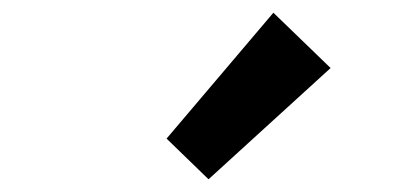

<svg xmlns="http://www.w3.org/2000/svg" viewBox="-20 -929 660 302"><path d="M308 -647 242 -711 410 -909 500 -822Z"/></svg>

Font: Noto Sans KR SemiBold
Style: Regular
Weight: 600
Designer: Ryoko NISHIZUKA  (kana, bopomofo & ideographs); Paul D. Hunt (Latin, Greek & Cyrillic); Sandoll Communications , Soo-you
Foundry: Adobe
Version: Version 2.004-H2;hotconv 1.0.118;makeotfexe 2.5.65603